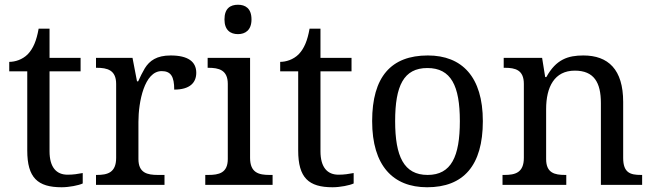

<svg xmlns="http://www.w3.org/2000/svg" viewBox="-20 -780 2757 810"><path d="M240 10C272 10 312 2 329 -6V-50C308 -46 289 -43 265 -43C218 -43 189 -74 189 -142V-479H320V-536H189V-659H143C134 -608 120 -575 97 -551C74 -528 43 -519 19 -519V-479H95V-145C95 -30 139 10 240 10Z M674 0V-42H646C602 -42 564 -50 564 -109V-266C564 -350 589 -480 662 -480C701 -480 715 -457 715 -402C782 -402 808 -432 808 -473C808 -520 773 -546 700 -546C641 -546 611 -524 591 -492C581 -475 572 -457 563 -437H558L539 -536H385V-494H388C432 -494 470 -485 470 -426V-114C470 -51 433 -42 388 -42H385V0Z M984 -636C1015 -636 1041 -653 1041 -698C1041 -745 1015 -760 984 -760C952 -760 927 -745 927 -698C927 -653 952 -636 984 -636ZM1130 0V-42H1117C1072 -42 1035 -51 1035 -114V-536H856V-494H859C903 -494 941 -485 941 -426V-109C941 -50 903 -42 859 -42H846V0Z M1383 10C1415 10 1455 2 1472 -6V-50C1451 -46 1432 -43 1408 -43C1361 -43 1332 -74 1332 -142V-479H1463V-536H1332V-659H1286C1277 -608 1263 -575 1240 -551C1217 -528 1186 -519 1162 -519V-479H1238V-145C1238 -30 1282 10 1383 10Z M1782 10C1935 10 2017 -81 2017 -269C2017 -456 1929 -546 1785 -546C1630 -546 1550 -456 1550 -269C1550 -81 1638 10 1782 10ZM1784 -42C1684 -42 1647 -120 1647 -269C1647 -418 1683 -493 1783 -493C1883 -493 1920 -418 1920 -269C1920 -120 1884 -42 1784 -42Z M2369 0V-42H2364C2320 -42 2284 -50 2284 -109V-320C2284 -413 2319 -482 2405 -482C2486 -482 2515 -432 2515 -345V0H2689V-42H2684C2639 -42 2609 -51 2609 -114V-350C2609 -487 2546 -546 2441 -546C2377 -546 2326 -530 2285 -455H2280L2267 -536H2105V-494H2110C2154 -494 2190 -485 2190 -426V-114C2190 -51 2153 -42 2108 -42H2100V0Z"/></svg>

Font: Liu Chibing Harmony Marks (Sposobin) Font
Style: Regular
Weight: 400
Designer: Liu Chibing
Foundry: Liu Chibing
Version: Version 1.003